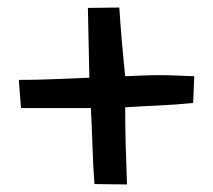

<svg xmlns="http://www.w3.org/2000/svg" viewBox="-20 -608 569 513"><path d="M499 -404.3 496.1 -333Q449.2 -328.1 404.8 -326.2Q360.4 -324.2 314.5 -321.3Q314.5 -269.5 315.9 -218.3Q317.4 -167 319.3 -115.2L232.4 -116.2Q228.5 -167 227.1 -217.3Q225.6 -267.6 222.7 -319.3H36.1L30.3 -394.5Q77.1 -394.5 124.5 -396.5Q171.9 -398.4 218.8 -400.4L214.8 -586.9L298.8 -587.9Q301.8 -541 305.7 -496.1Q309.6 -451.2 314.5 -404.3Q336.9 -405.3 359.9 -406.2Q382.8 -407.2 405.3 -407.2Q427.7 -407.2 451.7 -406.2Q475.6 -405.3 499 -404.3Z"/></svg>

Font: Slackey
Style: Regular
Weight: 400
Designer: Squid
Foundry: Font Diner, Inc DBA Sideshow
Version: Version 1.001